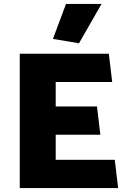

<svg xmlns="http://www.w3.org/2000/svg" viewBox="-20 -952 638 972"><path d="M262 -143V-270H488L471 -413H262V-537H548L531 -680H80V0H578L561 -143ZM314 -932 248 -755 380 -733 494 -932Z"/></svg>

Font: Catamaran
Style: Regular
Weight: 900
Designer: Pria Ravichandran
Version: Version 1.001;PS 001.000;hotconv 1.0.70;makeotf.lib2.5.58329